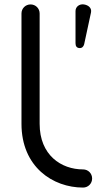

<svg xmlns="http://www.w3.org/2000/svg" viewBox="-20 -827 468 867"><path d="M77 -268C77 -73 219 20 355 20C378 20 396 2 396 -21C396 -44 378 -62 355 -62C257 -62 159 -126 159 -268V-766C159 -789 141 -807 118 -807C95 -807 77 -789 77 -766ZM391 -771C395 -791 379 -804 359 -807C339 -810 321 -797 321 -777V-632C321 -619 326 -611 338 -610C350 -609 357 -616 360 -627Z"/></svg>

Font: Fabada
Style: Regular
Weight: 400
Designer: deFharo
Foundry: deFharo.com
Version: Version 4.000 2011 initial release